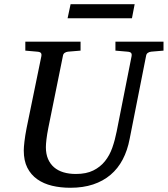

<svg xmlns="http://www.w3.org/2000/svg" viewBox="-20 -867 789 903"><path d="M690.9 -624Q682.1 -623 675.3 -618.4Q668.5 -613.8 667 -604L589.8 -213.9Q579.6 -159.7 557.1 -116.9Q534.7 -74.2 499.8 -44.7Q464.8 -15.1 417.7 0.5Q370.6 16.1 311 16.1Q264.6 16.1 224.9 6.6Q185.1 -2.9 155.3 -23.9Q125.5 -44.9 108.6 -78.1Q91.8 -111.3 91.8 -159.2Q91.8 -174.3 95 -201.7Q98.1 -229 105 -264.2L174.8 -604Q176.3 -612.3 172.4 -617.7Q168.5 -623 154.8 -624L99.1 -628.9V-670.9H358.9V-628.9L299.8 -624Q291 -623 284.2 -618.4Q277.3 -613.8 275.9 -604L207 -264.2Q201.2 -234.9 198.5 -211.7Q195.8 -188.5 195.8 -174.8Q195.8 -143.1 205.8 -119.6Q215.8 -96.2 234.1 -80.3Q252.4 -64.5 278.6 -56.6Q304.7 -48.8 336.9 -48.8Q385.7 -48.8 418.7 -65.2Q451.7 -81.5 473.6 -108.9Q495.6 -136.2 508.3 -172.6Q521 -209 528.8 -249L599.1 -604Q600.6 -612.3 596.7 -617.7Q592.8 -623 579.1 -624L522.9 -628.9V-670.9H749V-628.9ZM600.6 -781.2H297.9L312 -847.2H613.3Z"/></svg>

Font: Charis SIL APac
Style: Italic
Weight: 400
Italic angle: -11°
Foundry: SIL International
Version: Version 5.000